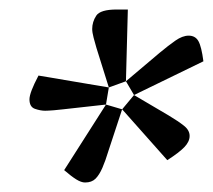

<svg xmlns="http://www.w3.org/2000/svg" viewBox="-20 -731 448 404"><path d="M159 -347Q151 -347 140.5 -353.5Q130 -360 115 -373L203 -511L113 -501Q106 -500 93.5 -499Q81 -498 75 -498Q65 -498 53.5 -502Q42 -506 42 -522Q42 -536 61 -572L209 -547L183 -630Q180 -640 177 -651.5Q174 -663 174 -670Q174 -685 182.5 -698Q191 -711 226 -711H249L245 -560L316 -620Q334 -635 349 -645.5Q364 -656 377 -656Q391 -656 397.5 -644.5Q404 -633 408 -602L262 -531L335 -488Q355 -476 367 -466.5Q379 -457 379 -445Q379 -433 368 -421.5Q357 -410 332 -394L237 -501L208 -413Q202 -393 195.5 -378Q189 -363 181 -355Q173 -347 159 -347ZM237 -501 262 -531 245 -560 209 -547 203 -511Z"/></svg>

Font: Faustina Light Light
Style: Italic
Weight: 300
Italic angle: -8°
Version: Version 1.200